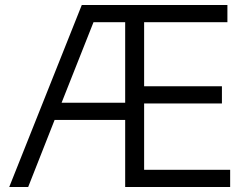

<svg xmlns="http://www.w3.org/2000/svg" viewBox="-20 -750 1009 770"><path d="M308 -730H892V-661H558V-404H870V-335H558V-69H903V0H482V-269H199L93 0H17ZM482 -338V-661H355L227 -338Z"/></svg>

Font: Sora-SIA Light
Style: Regular
Weight: 300
Designer: Jonathan Barnbrook, Julián Moncada
Foundry: Barnbrook Fonts
Version: Version 2.000